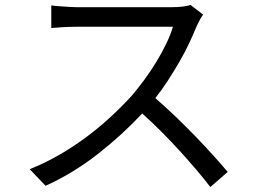

<svg xmlns="http://www.w3.org/2000/svg" viewBox="-20 -728 1040 775"><path d="M800 -669Q795 -663 787.5 -649.5Q780 -636 775 -625Q762 -593 744.5 -555.5Q727 -518 705 -480Q683 -442 658.5 -404Q634 -366 607 -332Q646 -298 687.5 -258.5Q729 -219 768 -178.5Q807 -138 841 -100.5Q875 -63 899 -34L829 27Q804 -6 772 -43.5Q740 -81 704.5 -120Q669 -159 630.5 -197.5Q592 -236 554 -270Q473 -183 374.5 -106Q276 -29 164 22L100 -45Q160 -69 217.5 -102Q275 -135 327.5 -174Q380 -213 426.5 -256Q473 -299 512 -342Q537 -371 563 -406.5Q589 -442 611.5 -479Q634 -516 651.5 -552.5Q669 -589 678 -620H288Q275 -620 259 -619.5Q243 -619 228.5 -618Q214 -617 202.5 -616Q191 -615 187 -615V-706Q192 -705 204.5 -704Q217 -703 231.5 -702Q246 -701 261.5 -700Q277 -699 288 -699H674Q699 -699 718 -701.5Q737 -704 749 -708Z"/></svg>

Font: SpoqaHanSansJP-Regular
Style: Regular
Weight: 400
Designer: [Source Han Sans]
Ryoko NISHIZUKA  (kana & ideographs); Paul D. Hunt (Latin, Greek & Cyrillic); Wenlong ZHANG  (bopomofo
Foundry: Spoqa (http://bi.spoqa.com)
Version: Version 1.002.20150607